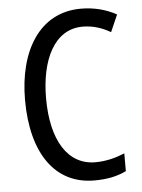

<svg xmlns="http://www.w3.org/2000/svg" viewBox="-53 -767 607 819"><g transform="rotate(-5 251.0 -357.5)"><path d="M325 -648C370 -648 410 -634 444 -614L476 -687C431 -712 379 -725 324 -725C145 -725 53 -565 53 -358C53 -129 150 10 318 10C374 10 416 1 455 -18V-94C416 -78 375 -67 329 -67C211 -67 143 -177 143 -357C143 -519 202 -648 325 -648Z"/></g></svg>

Font: Noto Sans Khmer UI Condensed
Style: Regular
Weight: 400
Width: 3
Designer: Danh Hong and the Monotype Design Team
Foundry: Monotype Imaging Inc.
Version: Version 2.002